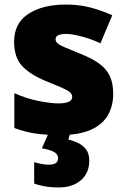

<svg xmlns="http://www.w3.org/2000/svg" viewBox="-20 -583 557 843"><path d="M477 -170Q477 -118 453.5 -77Q430 -36 378.5 -13Q327 10 243 10Q184 10 137.5 3.5Q91 -3 43 -21V-174Q96 -150 150 -139.5Q204 -129 235 -129Q297 -129 297 -157Q297 -169 287 -178Q277 -187 251.5 -198Q226 -209 179 -228Q110 -257 76 -294.5Q42 -332 42 -400Q42 -481 104.5 -522Q167 -563 270 -563Q325 -563 373 -551Q421 -539 473 -516L421 -393Q380 -412 338 -423Q296 -434 271 -434Q224 -434 224 -411Q224 -401 232.5 -393Q241 -385 265 -375Q289 -365 335 -346Q383 -327 414.5 -304.5Q446 -282 461.5 -250.5Q477 -219 477 -170ZM372 123Q372 176 335.5 208Q299 240 238 240Q204 240 176 235Q148 230 130 223V129Q147 134 163 137Q179 140 195 140Q235 140 235 112Q235 95 218.5 85Q202 75 164 68L194 0H289L280 30Q300 34 321.5 44Q343 54 357.5 72.5Q372 91 372 123Z"/></svg>

Font: Noto Sans Ethiopic Black
Style: Regular
Weight: 900
Designer: Monotype Design Team
Foundry: Monotype Imaging Inc.
Version: Version 2.102; ttfautohint (v1.8.4.7-5d5b)